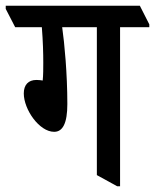

<svg xmlns="http://www.w3.org/2000/svg" viewBox="-61 -644 541 670"><path d="M128 -184C158 -184 174 -214 174 -281C174 -387 164 -493 156 -549H277V-33L348 6H358V-549H460V-559L427 -624H-41V-613L-8 -549H85C89 -498 90 -459 90 -425C90 -408 90 -380 88 -363C83 -364 74 -365 66 -365C38 -365 22 -348 22 -318C22 -262 76 -184 128 -184Z"/></svg>

Font: Noto Serif Devanagari ExtraCondensed Medium
Style: Regular
Weight: 500
Width: 2
Designer: Universal Thirst, Indian Type Foundry and the Monotype Design Team
Foundry: Monotype Imaging Inc.
Version: Version 2.004